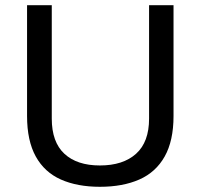

<svg xmlns="http://www.w3.org/2000/svg" viewBox="-20 -706 771 738"><path d="M364 12Q277 12 214 -16Q151 -44 117.5 -104.5Q84 -165 84 -260V-686H179V-250Q179 -160 227.5 -115Q276 -70 364 -70Q453 -70 503 -115Q553 -160 553 -250V-686H647V-260Q647 -165 613 -104.5Q579 -44 515.5 -16Q452 12 364 12Z"/></svg>

Font: Archivo SemiBold
Style: Regular
Weight: 400
Version: Version 2.001